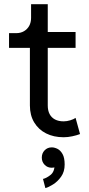

<svg xmlns="http://www.w3.org/2000/svg" viewBox="-20 -665 438 944"><path d="M59.6 -502H24.4V-429.7H127V-146.5Q127 -98.1 148.2 -63Q169.4 -27.8 206.8 -9Q244.1 9.8 293 9.8Q313.5 9.8 335.2 5.1Q356.9 0.5 373.5 -5.9L351.6 -85.4Q342.3 -78.6 325.4 -73.5Q308.6 -68.4 293 -68.4Q268.1 -68.4 250.5 -77.6Q232.9 -86.9 223.9 -104.2Q214.8 -121.6 214.8 -146.5V-429.7H351.6V-507.8H214.8V-644.5H132.8V-577.1Q132.8 -555.2 123.8 -538.3Q114.7 -521.5 98.1 -511.7Q81.5 -502 59.6 -502ZM185.5 109.9Q185.5 130.9 199.5 145.3Q213.4 159.7 234.4 159.7Q255.9 159.7 269.8 145.3Q283.7 130.9 283.7 109.9Q283.7 88.4 269.3 74Q254.9 59.6 234.4 59.6Q213.4 59.6 199.5 74Q185.5 88.4 185.5 109.9ZM191.4 214.8 203.1 259.8Q218.3 255.9 240.7 241.9Q263.2 228 280.5 203.6Q297.9 179.2 297.9 144Q297.9 110.8 287.6 92.5Q277.3 74.2 262.7 66.9Q248 59.6 234.4 59.6L234.9 109.9Q234.9 109.9 241.7 122.8Q248.5 135.7 248.5 144Q248.5 179.2 228.5 195.1Q208.5 210.9 191.4 214.8Z"/></svg>

Font: Giphurs SC
Style: Regular
Weight: 400
Version: Version 0.920